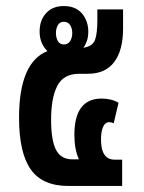

<svg xmlns="http://www.w3.org/2000/svg" viewBox="-20 -615 477 635"><path d="M206 0Q120 0 81.5 -55Q43 -110 43 -225Q43 -409 137 -446Q126 -456 118.5 -472.5Q111 -489 111 -511Q111 -548 132.5 -571.5Q154 -595 191 -595Q230 -595 251 -570.5Q272 -546 272 -510Q272 -493 267.5 -480Q263 -467 256 -457Q286 -462 294 -482.5Q302 -503 302 -550V-584H387V-521Q387 -448 357.5 -409.5Q328 -371 271 -371H242Q190 -371 169.5 -331Q149 -291 149 -220Q149 -150 165.5 -119Q182 -88 219 -88H241Q226 -121 226 -169Q226 -289 316 -289Q349 -289 372 -275L356 -207Q353 -209 348.5 -210Q344 -211 341 -211Q328 -211 321 -195.5Q314 -180 314 -154Q314 -87 359 -87H384V0ZM191 -468Q205 -468 212 -479Q219 -490 219 -506Q219 -521 212 -532Q205 -543 191 -543Q178 -543 171.5 -532Q165 -521 165 -506Q165 -490 171.5 -479Q178 -468 191 -468Z"/></svg>

Font: Noto Sans Thai ExtCond SemBd
Style: Regular
Weight: 600
Width: 2
Designer: Monotype Design Team
Foundry: Monotype Imaging Inc.
Version: Version 2.002; ttfautohint (v1.8.4.7-5d5b)